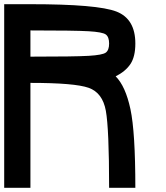

<svg xmlns="http://www.w3.org/2000/svg" viewBox="-20 -895 790 915"><path d="M625 0H500Q500 -281.2 484.4 -367.2Q468.8 -453.1 402.3 -476.6Q335.9 -500 125 -500V0H0V-875H125Q445.3 -875 535.2 -839.8Q625 -804.7 625 -687.5Q625 -625 601.6 -589.8Q578.1 -554.7 531.2 -531.2Q578.1 -484.4 601.6 -375Q625 -265.6 625 0ZM500 -687.5Q500 -718.8 484.4 -730.5Q468.8 -742.2 402.3 -746.1Q335.9 -750 125 -750V-625Q335.9 -625 402.3 -628.9Q468.8 -632.8 484.4 -644.5Q500 -656.2 500 -687.5Z"/></svg>

Font: CraftyPE
Style: Regular
Weight: 400
Designer: Erek Butcher
Foundry: Haunted Coop
Version: Version 0.018;April 4, 2024;FontCreator 15.0.0.2962 64-bit